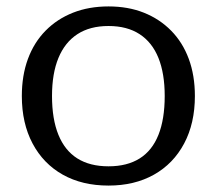

<svg xmlns="http://www.w3.org/2000/svg" viewBox="-20 -567 675 598"><path d="M587 -268Q587 -183 553.5 -120Q520 -57 459.5 -23Q399 11 318 11Q236 11 175.5 -23Q115 -57 81.5 -120Q48 -183 48 -268Q48 -332 67 -383.5Q86 -435 122 -471.5Q158 -508 207.5 -527.5Q257 -547 318 -547Q379 -547 428 -527.5Q477 -508 513 -471.5Q549 -435 568 -383.5Q587 -332 587 -268ZM142 -268Q142 -196 162 -147Q182 -98 221 -73.5Q260 -49 318 -49Q376 -49 415 -73.5Q454 -98 473.5 -147Q493 -196 493 -268Q493 -338 473.5 -386.5Q454 -435 415 -460.5Q376 -486 318 -486Q260 -486 221 -460.5Q182 -435 162 -386.5Q142 -338 142 -268Z"/></svg>

Font: Roboto Serif
Style: Regular
Weight: 400
Designer: Greg Gazdowicz
Foundry: Commercial Type
Version: Version 1.008